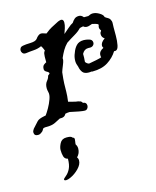

<svg xmlns="http://www.w3.org/2000/svg" viewBox="-108 -367 545 671"><g transform="rotate(-15 164.5 -31.0)"><path d="M5 61Q1 64 -5 64Q-19 64 -19 51Q-19 46 -14 39Q0 24 6 17Q12 10 33 6Q35 6 36 5.5Q37 5 38 5Q44 -3 52 -17Q60 -31 65.5 -46.5Q71 -62 68 -72Q67 -76 66.5 -79.5Q66 -83 66 -86Q66 -101 73.5 -110Q81 -119 82 -127L88 -132Q89 -133 89 -133.5Q89 -134 89 -134Q89 -138 81 -142Q73 -146 73 -153Q73 -164 79 -168.5Q85 -173 88 -174V-194Q88 -199 89 -205Q90 -211 94 -215Q92 -220 90 -224.5Q88 -229 85 -233Q72 -227 57 -226Q42 -225 28 -223H25Q19 -223 15.5 -227.5Q12 -232 12 -237Q12 -242 15 -246Q18 -250 24 -251Q34 -253 52.5 -253.5Q71 -254 77 -262L80 -266Q84 -271 89.5 -274Q95 -277 102 -275L115 -271Q130 -283 138 -287Q146 -291 165 -301Q173 -304 176 -304Q185 -304 185 -292Q185 -283 181.5 -272Q178 -261 175 -253Q181 -258 193.5 -269Q206 -280 213 -283Q218 -291 224 -296Q230 -301 240 -301Q249 -301 256 -292H272Q276 -294 280 -295.5Q284 -297 289 -297Q300 -297 312.5 -289.5Q325 -282 326 -274Q331 -270 336 -267.5Q341 -265 344 -260Q348 -253 347.5 -246Q347 -239 347 -231Q347 -219 347 -200.5Q347 -182 344 -167Q341 -152 333 -150H327Q314 -129 292 -115Q270 -101 236 -101Q233 -101 232 -102Q229 -101 223 -101Q207 -101 200.5 -109.5Q194 -118 192 -130Q187 -142 187 -152Q187 -167 193 -180Q198 -195 207.5 -205Q217 -215 234 -215Q243 -215 253 -212Q265 -209 265 -198Q265 -192 260 -187.5Q255 -183 246 -184H242Q228 -184 220 -169V-155Q220 -153 219.5 -148.5Q219 -144 219 -140Q225 -132 232 -131Q244 -133 258.5 -136Q273 -139 278 -141Q277 -144 277 -149Q277 -163 294 -171Q291 -176 291 -179Q291 -191 307 -202Q297 -208 297 -219Q297 -225 299 -227Q301 -229 302 -232Q297 -238 297 -244Q297 -247 298 -249.5Q299 -252 299 -253Q299 -255 295 -257Q291 -259 277 -262Q273 -261 268 -259Q263 -257 258 -257Q250 -257 245 -262Q241 -261 237.5 -260.5Q234 -260 231 -258Q223 -249 207.5 -240Q192 -231 177 -221Q167 -211 160 -199Q153 -187 147 -173Q149 -167 142 -150Q135 -133 133 -126Q130 -101 129.5 -86Q129 -71 129 -57Q129 -43 126 -21Q135 -19 143.5 -16.5Q152 -14 162 -13L163 -12Q171 -12 175 -4Q188 -3 188 10Q188 15 184 20Q180 25 172 24Q168 24 153.5 21.5Q139 19 122 15Q118 15 114 15.5Q110 16 106 17Q101 28 88 28H83Q73 33 63.5 38Q54 43 41 44Q31 44 26 44.5Q21 45 19 46Q19 46 17 48Q16 49 14.5 52.5Q13 56 5 61ZM49 242Q42 242 42 238Q42 235 51 228Q61 220 67.5 206.5Q74 193 74 171Q63 169 60 158.5Q57 148 57 135Q57 125 64 111.5Q71 98 88 98Q96 98 101 99Q106 100 110 105Q115 105 115 112Q115 116 114 120.5Q113 125 113 130Q118 137 118 146Q118 163 106 175Q110 180 110 187Q110 201 96 215.5Q82 230 64 238Q55 242 49 242Z"/></g></svg>

Font: Are You Serious
Style: Regular
Weight: 400
Designer: Robert E. Leuschke
Foundry: Robert E. Leuschke
Version: Version 1.100